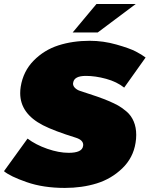

<svg xmlns="http://www.w3.org/2000/svg" viewBox="-34 -920 746 957"><path d="M328.3 -758.3 446.7 -900H642.5L453.3 -758.3ZM-14.2 -66.7 103.3 -229.2Q144.2 -198.3 201.7 -178.3Q259.2 -158.3 308.3 -158.3Q375 -158.3 380 -191.7Q380 -192.5 380.4 -194.6Q380.8 -196.7 380.8 -197.5Q380.8 -221.7 345 -233.3Q235 -267.5 180 -295.8Q66.7 -354.2 66.7 -455.8Q66.7 -471.7 69.2 -487.5Q81.7 -565 133.8 -617.9Q185.8 -670.8 257.1 -693.8Q328.3 -716.7 413.3 -716.7Q480.8 -716.7 546.7 -697.9Q612.5 -679.2 642.9 -663.3Q673.3 -647.5 691.7 -633.3L585 -483.3Q548.3 -512.5 495 -527.1Q441.7 -541.7 394.2 -541.7Q335.8 -541.7 330.8 -508.3Q330.8 -507.5 330.4 -505.8Q330 -504.2 330 -503.3Q330 -490.8 340.8 -480.8Q351.7 -470.8 365.8 -466.7Q463.3 -435.8 507.5 -416.7Q535 -405 554.6 -394.2Q574.2 -383.3 597.1 -363.8Q620 -344.2 632.5 -314.6Q645 -285 645 -247.5Q645 -227.5 641.7 -208.3Q630 -133.3 575.4 -80.8Q520.8 -28.3 447.9 -5.8Q375 16.7 289.2 16.7Q181.7 16.7 99.2 -12.1Q16.7 -40.8 -14.2 -66.7Z"/></svg>

Font: BoonTook
Style: Italic
Weight: 400
Italic angle: -9°
Designer: Sungsit Sawaiwan
Foundry: FontUni
Version: Version 3.0